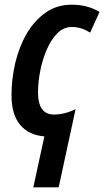

<svg xmlns="http://www.w3.org/2000/svg" viewBox="-20 -572 444 818"><path d="M169 9Q103 4 66 -40Q29 -84 29 -166Q29 -235 45 -303.5Q61 -372 93.5 -428Q126 -484 174 -518Q222 -552 285 -552Q354 -552 404 -521L364 -433Q347 -444 327.5 -450.5Q308 -457 286 -457Q251 -457 224.5 -430.5Q198 -404 179.5 -361.5Q161 -319 151.5 -270.5Q142 -222 142 -178Q142 -84 210 -84Q255 -84 302 -107L230 226H122Z"/></svg>

Font: Noto Sans Condensed SemiBold
Style: Italic
Weight: 600
Width: 3
Italic angle: -12°
Designer: Monotype Design Team
Foundry: Monotype Imaging Inc.
Version: Version 2.013; ttfautohint (v1.8.4.7-5d5b)